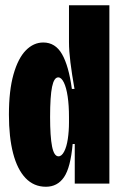

<svg xmlns="http://www.w3.org/2000/svg" viewBox="-20 -700 456 732"><path d="M14 -263Q14 -355 31.5 -416.5Q49 -478 78.5 -508Q108 -538 145 -538Q191 -538 216.5 -493.5Q242 -449 254 -361H264Q254 -418 248.5 -462Q243 -506 243 -540V-680H397V-248V0H265V-151H257Q249 -61 224 -24.5Q199 12 155 12Q109 12 77.5 -21Q46 -54 30 -115.5Q14 -177 14 -263ZM243 -233V-254Q243 -298 238 -332Q233 -366 223.5 -385.5Q214 -405 202 -405Q186 -405 178.5 -369Q171 -333 171 -254Q171 -179 178.5 -141.5Q186 -104 203 -104Q215 -104 224.5 -122Q234 -140 238.5 -170Q243 -200 243 -233Z"/></svg>

Font: Bricolage Grotesque 96pt Condensed ExBd
Style: Regular
Weight: 800
Width: 3
Designer: Mathieu Triay
Foundry: Atelier Triay
Version: Version 1.001;Glyphs 3.2 (3207)